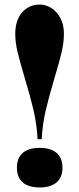

<svg xmlns="http://www.w3.org/2000/svg" viewBox="-20 -802 346 836"><path d="M258.3 -655.8Q258.3 -617.2 248.3 -574.5Q238.3 -531.7 217.8 -463.9Q192.9 -380.4 179 -320.8Q165 -261.2 161.6 -195.8H143.6Q140.1 -261.7 126.2 -321.3Q112.3 -380.9 87.4 -463.4Q66.4 -533.7 56.4 -575.7Q46.4 -617.7 46.4 -655.8Q46.4 -693.8 59.8 -722.4Q73.2 -751 97.4 -766.6Q121.6 -782.2 152.3 -782.2Q180.2 -782.2 204.6 -766.4Q229 -750.5 243.7 -721.7Q258.3 -692.9 258.3 -655.8ZM252 -71.8Q252 -29.8 226.3 -7.8Q200.7 14.2 152.8 14.2Q104.5 14.2 79.1 -7.6Q53.7 -29.3 53.7 -71.8Q53.7 -114.3 79.1 -136.2Q104.5 -158.2 152.8 -158.2Q200.7 -158.2 226.3 -136.2Q252 -114.3 252 -71.8Z"/></svg>

Font: TypoPRO Playfair Display SC
Style: Regular
Weight: 900
Designer: Claus Eggers Sørensen
Foundry: Claus Eggers Sørensen
Version: Version 1.004;PS 001.004;hotconv 1.0.70;makeotf.lib2.5.58329